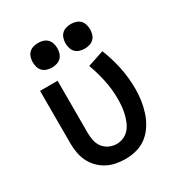

<svg xmlns="http://www.w3.org/2000/svg" viewBox="-178 -881 956 1015"><g transform="rotate(-30 300.0 -373.5)"><path d="M296 8Q267 8 238.5 2.5Q210 -3 184.5 -16.5Q159 -30 138.5 -51Q118 -72 105.5 -98Q93 -124 88 -152.5Q83 -181 83 -210V-530H190V-210Q190 -187 195 -164Q200 -141 214 -122.5Q228 -104 250 -94Q272 -84 295 -84Q317 -84 338 -93.5Q359 -103 373 -120Q387 -137 395.5 -158Q404 -179 409 -200.5Q414 -222 416 -244.5Q418 -267 418 -289Q418 -346 406 -403Q394 -460 374 -514L473 -547Q498 -485 511.5 -420Q525 -355 525 -289Q525 -253 520 -218Q515 -183 504 -149.5Q493 -116 474 -85.5Q455 -55 427.5 -33Q400 -11 365.5 -1.5Q331 8 296 8ZM400 -605Q385 -605 370 -609.5Q355 -614 344.5 -624.5Q334 -635 329.5 -650Q325 -665 325 -680Q325 -695 329.5 -710Q334 -725 344.5 -735.5Q355 -746 370 -750.5Q385 -755 400 -755Q415 -755 430 -750.5Q445 -746 455.5 -735.5Q466 -725 470.5 -710Q475 -695 475 -680Q475 -665 470.5 -650Q466 -635 455.5 -624.5Q445 -614 430 -609.5Q415 -605 400 -605ZM200 -605Q185 -605 170 -609.5Q155 -614 144.5 -624.5Q134 -635 129.5 -650Q125 -665 125 -680Q125 -695 129.5 -710Q134 -725 144.5 -735.5Q155 -746 170 -750.5Q185 -755 200 -755Q215 -755 230 -750.5Q245 -746 255.5 -735.5Q266 -725 270.5 -710Q275 -695 275 -680Q275 -665 270.5 -650Q266 -635 255.5 -624.5Q245 -614 230 -609.5Q215 -605 200 -605Z"/></g></svg>

Font: Iosevka Curly SmBdEx
Style: Regular
Weight: 600
Width: 7
Monospace: yes
Designer: Belleve Invis
Foundry: Belleve Invis
Version: Version 11.1.0; ttfautohint (v1.8.3)